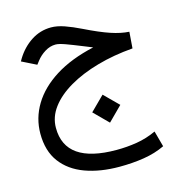

<svg xmlns="http://www.w3.org/2000/svg" viewBox="-110 -514 878 942"><g transform="rotate(-15 329.0 -43.0)"><path d="M408.2 -268.6Q398.9 -272.5 391.6 -275.4Q384.3 -278.3 363.8 -286.6Q314.5 -306.6 282.2 -318.4Q250 -330.1 232.9 -330.1Q205.1 -330.1 179 -314Q152.8 -297.9 134.8 -274.4L121.6 -257.3L47.9 -293.9L55.2 -306.6Q85.9 -356.9 132.1 -387Q178.2 -417 233.4 -417Q264.2 -417 301.3 -404.1Q338.4 -391.1 381.3 -370.1Q457 -333 507.3 -316.2Q557.6 -299.3 599.6 -296.9L593.3 -213.9Q495.6 -206.1 411.4 -182.1Q327.1 -158.2 263.7 -121.1Q200.2 -84 164.8 -36.6Q129.4 10.7 129.4 65.9Q129.4 247.1 389.6 247.1Q442.4 247.1 493.2 238.8Q543.9 230.5 592.3 208L614.3 288.6Q565.4 312 506.8 321.3Q448.2 330.6 382.8 330.6Q284.2 330.6 208.7 303Q133.3 275.4 90.8 218.5Q48.3 161.6 48.3 73.7Q48.3 -4.9 89.4 -73Q130.4 -141.1 210.4 -191.7Q290.5 -242.2 408.2 -268.6ZM321.3 38.1 392.6 -32.7 463.9 38.1 392.6 109.4Z"/></g></svg>

Font: Vazir UI
Style: Regular-UI
Weight: 400
Designer: Saber Rastikerdar
Foundry: Saber Rastikerdar
Version: Version 30.1.0